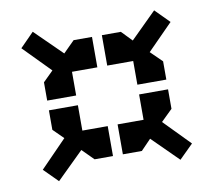

<svg xmlns="http://www.w3.org/2000/svg" viewBox="-70 -707 854 768"><g transform="rotate(-10 356.5 -323.5)"><path d="M236.8 -346.2H119.1V-420.4L160.6 -461.4L53.7 -570.3L109.9 -627.4L219.2 -520L265.1 -565.9H339.8V-442.4H236.8ZM603 -346.2H485.4V-442.4H379.9V-565.9H457L498 -523.4L603 -627.4L659.7 -570.3L556.6 -465.8L603 -420.4ZM160.6 -186.5 119.1 -227.5V-306.6H236.8V-203.6H339.8V-82H265.1L219.2 -127.9L109.9 -20.5L53.7 -76.7ZM498 -124.5 457 -82H379.9V-203.6H485.4V-306.6H603V-227.5L556.6 -182.1L659.7 -76.7L603 -20.5Z"/></g></svg>

Font: Black Ops One
Style: Regular
Weight: 400
Designer: James Grieshaber
Foundry: James Grieshaber
Version: Version 1.002